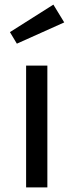

<svg xmlns="http://www.w3.org/2000/svg" viewBox="-20 -811 319 831"><path d="M93 0V-527H185V0ZM23 -672 211 -791 258 -714 53 -622Z"/></svg>

Font: Feura Sans
Style: Regular
Weight: 400
Designer: Carrois Corporate & Edenspiekermann
Foundry: Carrois Corporate GbR & Edenspiekermann AG
Version: Version 1.001